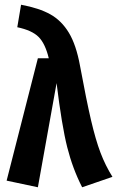

<svg xmlns="http://www.w3.org/2000/svg" viewBox="-20 -776 495 811"><path d="M318 -498Q345 -352 364.5 -268.5Q384 -185 404.5 -131Q425 -77 455 -29L327 15Q287 -63 264 -154Q241 -245 219 -425L140 15L8 -13L140 -530H186Q171 -592 143 -620Q115 -648 53 -661L69 -756Q145 -742 192.5 -715.5Q240 -689 271 -637.5Q302 -586 318 -498Z"/></svg>

Font: Fira Sans Extra Condensed SemiBold
Style: Regular
Weight: 600
Width: 1
Designer: Carrois Corporate & Edenspiekermann AG
Foundry: Carrois Corporate GbR & Edenspiekermann AG
Version: Version 4.203